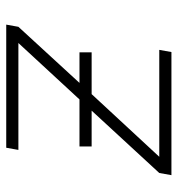

<svg xmlns="http://www.w3.org/2000/svg" viewBox="3 -573 570 616"><g transform="rotate(-90 288.0 -265.0)"><path d="M34 0H429L436 -39H93L294 -256H428V-295H330L510 -491L517 -530H122L115 -491H458L277 -295H126V-256H241L41 -39Z"/></g></svg>

Font: Iosevka Sparkle XLtObl
Style: Regular
Weight: 200
Italic angle: -9°
Designer: Belleve Invis
Foundry: Belleve Invis
Version: Version 4.5.0; ttfautohint (v1.8.3)